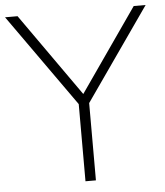

<svg xmlns="http://www.w3.org/2000/svg" viewBox="-63 -787 718 834"><g transform="rotate(-5 296.5 -370.0)"><path d="M276 0V-336.5L-10 -740H44.5L299.5 -378.5L551 -740H603L321.5 -337V0Z"/></g></svg>

Font: Encode Sans SmExp XLt
Style: Regular
Weight: 200
Width: 6
Designer: Multiple Designers
Foundry: Impallari Type
Version: Version 3.002; ttfautohint (v1.8.3) -l 8 -r 50 -G 200 -x 14 